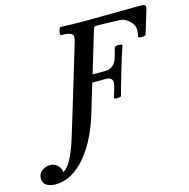

<svg xmlns="http://www.w3.org/2000/svg" viewBox="-337 -785 1088 1108"><g transform="rotate(-15 207.5 -231.0)"><path d="M-141 204Q-169 204 -191.5 191.5Q-214 179 -214 148Q-214 119 -191 103.5Q-168 88 -143 88Q-118 88 -99.5 105Q-81 122 -79 148Q-49 128 -27 85Q-5 42 15.5 -22.5Q36 -87 61 -171L180 -566Q185 -583 183.5 -595Q182 -607 166 -613.5Q150 -620 112 -620Q108 -620 108.5 -631.5Q109 -643 113 -654.5Q117 -666 122 -666Q196 -663 268 -663Q351 -663 433 -664.5Q515 -666 597 -666Q620 -666 626 -660Q632 -654 627 -636L585 -497Q584 -492 572 -490Q560 -488 549.5 -489.5Q539 -491 540 -497Q545 -515 545 -538Q545 -556 533 -573.5Q521 -591 502 -603.5Q483 -616 462 -616Q413 -618 378 -619Q343 -620 320 -620Q310 -620 305 -604L230 -354H305Q361 -354 379 -417L394 -472Q396 -477 407 -478.5Q418 -480 429 -478.5Q440 -477 440 -472Q428 -437 417.5 -403.5Q407 -370 396 -332Q386 -297 375 -260Q364 -223 356 -191Q355 -187 344 -185.5Q333 -184 323 -185.5Q313 -187 314 -191L330 -245Q341 -279 332.5 -294Q324 -309 296 -309H216L163 -133Q143 -66 113 -5Q83 56 44 103Q5 150 -41.5 177Q-88 204 -141 204Z"/></g></svg>

Font: Junicode
Style: Bold Italic
Weight: 700
Italic angle: -11°
Designer: Peter S. Baker
Version: Version 2.100; ttfautohint (v1.8.4)